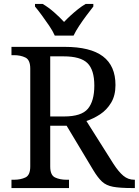

<svg xmlns="http://www.w3.org/2000/svg" viewBox="-20 -951 702 971"><path d="M38 0V-42H51Q84 -42 108.5 -53.5Q133 -65 133 -109V-604Q133 -648 108.5 -660Q84 -672 51 -672H38V-714H307Q437 -714 500.5 -666Q564 -618 564 -521Q564 -468 542 -431.5Q520 -395 486.5 -373Q453 -351 417 -339L554 -122Q580 -82 604 -62Q628 -42 659 -42H662V0H648Q586 0 551.5 -6.5Q517 -13 496 -32.5Q475 -52 452 -90L317 -315H234V-109Q234 -65 258.5 -53.5Q283 -42 316 -42H329V0ZM304 -362Q392 -362 424.5 -401Q457 -440 457 -518Q457 -598 422 -632Q387 -666 302 -666H234V-362ZM257 -771Q247 -794 229 -820.5Q211 -847 192 -873Q173 -899 157 -918V-931H196Q225 -914 253.5 -889Q282 -864 304 -840Q319 -856 337 -872.5Q355 -889 374.5 -904.5Q394 -920 413 -931H452V-918Q437 -899 417.5 -873Q398 -847 380.5 -820.5Q363 -794 352 -771Z"/></svg>

Font: Noto Serif Toto
Style: Regular
Weight: 400
Designer: Monotype Design Team
Foundry: Monotype Imaging Inc.
Version: Version 2.001